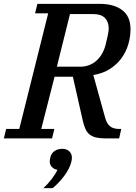

<svg xmlns="http://www.w3.org/2000/svg" viewBox="-46 -718 704 996"><path d="M-14 -49H54L204 -649H136L148 -698H471Q545 -698 588 -665.5Q631 -633 631 -567Q631 -527 619.5 -488Q608 -449 584.5 -416.5Q561 -384 524.5 -360.5Q488 -337 438 -329L499 -109Q507 -78 524 -63.5Q541 -49 573 -49H583L572 0H503Q474 0 454 -4.5Q434 -9 420 -19.5Q406 -30 397.5 -48.5Q389 -67 383 -94L332 -320H237L168 -49H236L224 0H-26ZM249 -372H369Q419 -372 453.5 -402.5Q488 -433 502 -486Q503 -493 506 -504Q509 -515 511.5 -527Q514 -539 516 -550.5Q518 -562 518 -571Q518 -604 498.5 -624.5Q479 -645 438 -645H317ZM179 258Q201 238 221.5 211.5Q242 185 252 163Q234 160 223 148Q212 136 212 120Q212 113 215 99Q220 77 237 65.5Q254 54 277 54Q300 54 313.5 67Q327 80 327 100Q327 110 324 122Q315 157 287.5 194Q260 231 227 258H179Z"/></svg>

Font: IBM Plex Serif Medm
Style: Italic
Weight: 500
Italic angle: -14°
Designer: Mike Abbink, Paul van der Laan, Pieter van Rosmalen
Foundry: Bold Monday
Version: Version 3.001